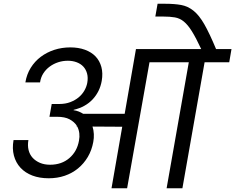

<svg xmlns="http://www.w3.org/2000/svg" viewBox="-20 -1001 1251 1021"><path d="M573 0 630 -327 472 -328Q478 -309 479 -288Q480 -267 476 -246Q468 -202 447 -166.5Q426 -131 395 -105.5Q364 -80 324.5 -66.5Q285 -53 239 -53Q190 -53 152 -67.5Q114 -82 89 -109Q64 -136 54 -173.5Q44 -211 52 -256H131Q126 -227 132 -203Q138 -179 153.5 -162Q169 -145 192.5 -135Q216 -125 246 -125Q308 -125 349 -160.5Q390 -196 400 -253Q408 -294 391 -328H388V-333Q375 -353 350 -366.5Q325 -380 283 -380H243L255 -448H295Q328 -448 354 -458Q380 -468 398.5 -483.5Q417 -499 428.5 -519Q440 -539 444 -560Q449 -588 443 -610Q437 -632 423 -647Q409 -662 387.5 -670Q366 -678 341 -678Q314 -678 289.5 -670Q265 -662 244.5 -647Q224 -632 210.5 -611Q197 -590 193 -563H115Q122 -606 143.5 -640.5Q165 -675 197 -699Q229 -723 269 -736Q309 -749 354 -749Q397 -749 431.5 -736.5Q466 -724 488 -701Q510 -678 519 -645Q528 -612 521 -571Q511 -514 473 -473Q435 -432 372 -417L371 -415Q386 -413 398.5 -408Q411 -403 422 -396H643L703 -740H1050Q1022 -800 1000.5 -834.5Q979 -869 957.5 -886.5Q936 -904 910 -908.5Q884 -913 848 -913H806L818 -981H859Q908 -981 943.5 -974.5Q979 -968 1009 -944Q1039 -920 1066.5 -872Q1094 -824 1129 -740H1211L1199 -670H1068L950 0H866L984 -670H775L656 0Z"/></svg>

Font: SVN-Poppins
Style: Italic
Weight: 400
Italic angle: -10°
Designer: Ninad Kale (Devanagari), Jonny Pinhorn (Latin)
Foundry: Indian Type Foundry
Version: Version 3.002 2017; ttfautohint (v1.8.3)